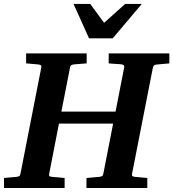

<svg xmlns="http://www.w3.org/2000/svg" viewBox="-35 -937 864 957"><path d="M745.1 -615.2Q735.8 -614.3 732.2 -610.6Q728.5 -606.9 727.1 -600.1L623 -69.8Q621.6 -61.5 626 -58.8Q630.4 -56.2 640.1 -55.2Q648.9 -54.7 658.7 -53.7Q667 -52.7 677.5 -51.8Q688 -50.8 699.2 -49.8V0H396V-49.8L418.5 -51.8Q429.7 -52.7 438.5 -53.7Q448.7 -54.7 458 -55.2Q467.3 -56.2 472.9 -59.1Q478.5 -62 480 -70.8L528.8 -320.8H258.8L210 -69.8Q208.5 -61 211.9 -58.6Q215.3 -56.2 228 -55.2Q236.8 -54.7 246.6 -53.7Q254.9 -52.7 265.4 -51.8Q275.9 -50.8 287.1 -49.8V0H-15.1V-49.8Q-3.9 -50.8 7.1 -51.8Q18.1 -52.7 26.4 -53.7Q36.1 -54.7 44.9 -55.2Q55.7 -56.2 60.5 -59.1Q65.4 -62 66.9 -70.8L170.9 -601.1Q172.4 -609.9 167.5 -612.5Q162.6 -615.2 151.9 -616.2Q143.1 -616.7 133.8 -617.7Q125.5 -618.7 115.5 -619.4Q105.5 -620.1 95.2 -621.1V-670.9H397V-621.1Q385.3 -620.1 374.3 -619.4Q363.3 -618.7 354.5 -617.7Q344.2 -616.7 335 -616.2Q325.2 -615.2 320.3 -612.1Q315.4 -608.9 314 -600.1L271 -380.9H541L584 -601.1Q585.4 -609.9 580.3 -613Q575.2 -616.2 563 -617.2Q554.2 -617.7 544.9 -618.2Q536.6 -618.7 526.6 -619.4Q516.6 -620.1 506.8 -621.1V-670.9H809.1V-621.1ZM526.9 -746.1H408.7L331.5 -917.5H414.6L483.9 -823.2L588.9 -917.5H671.9Z"/></svg>

Font: Charis SIL Am
Style: Bold Italic
Weight: 700
Italic angle: -11°
Foundry: SIL International
Version: Version 5.000